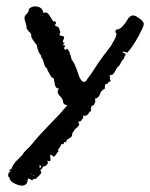

<svg xmlns="http://www.w3.org/2000/svg" viewBox="-20 -475 470 601"><path d="M6 70Q7 63 14 62L11 60L10 59L8 58Q14 55 16 53Q19 43 30 30L40 20L50 10Q54 2 65 -8L73 -16L81 -25Q99 -48 136 -86L164 -115Q170 -121 179 -132Q188 -143 191 -146Q179 -146 177 -157Q177 -163 173 -168L169 -173L165 -177Q156 -188 165 -198Q155 -197 152 -209L150 -220Q148 -230 148 -230Q141 -231 135 -244L130 -253L128 -257L127 -261Q121 -264 118 -275L116 -283Q114 -289 113 -291Q109 -292 109 -300Q98 -314 95 -334Q84 -347 78 -359Q79 -369 73 -374L68 -379Q63 -386 63 -387Q64 -391 61 -401L59 -407L57 -414Q56 -419 58 -425Q59 -427 64 -432Q71 -439 70 -446Q78 -455 89 -455Q113 -455 116 -434Q126 -440 134 -428L137 -423L141 -417Q144 -411 147 -408Q154 -409 155 -405Q156 -401 151 -396Q154 -394 158 -392L161 -391L163 -390Q164 -389 169 -374L168 -372L167 -370Q166 -367 167 -364Q179 -362 180 -360Q182 -356 179 -352Q173 -341 183 -341Q176 -336 178 -334L182 -333Q182 -332 183 -332Q184 -332 185 -331Q183 -330 181 -326Q180 -323 182 -321Q184 -319 185 -319L187 -320Q189 -322 190 -323Q196 -317 199 -307L202 -298L204 -289Q212 -279 217 -265Q220 -259 222 -252L225 -244L228 -235Q237 -214 248 -220L268 -248L287 -277Q303 -300 327 -331L332 -340L338 -350Q343 -359 345 -369Q339 -375 343 -382Q356 -383 365 -394L372 -403L378 -412Q390 -433 406 -424Q432 -409 430 -398Q430 -396 425 -384L420 -375L415 -364Q392 -323 378 -310Q369 -314 363 -313Q363 -311 364 -311Q369 -309 371.5 -307Q374 -305 373 -304L372 -301L370 -299Q368 -293 368 -291Q365 -290 362 -285L358 -278Q354 -269 348 -265Q346 -263 343 -257L338 -248Q331 -237 324 -241V-231Q324 -225 327 -221Q321 -219 319 -217Q317 -215 318 -213Q311 -214 309 -209L308 -203V-197Q304 -196 298 -190L295 -186L293 -180Q287 -167 277 -166Q280 -158 276 -151Q273 -142 266 -145Q268 -142 266 -140L265 -136Q263 -131 266 -128Q262 -126 260 -124L255 -117Q248 -110 241 -114Q241 -102 235 -100Q235 -94 224 -94Q232 -85 224 -79L220 -75L215 -71Q212 -67 206 -57Q206 -50 203 -46Q201 -45 195 -41Q186 -36 187 -29L184 -30L181 -31Q180 -21 172 -24Q170 -18 168 -15L165 -11L162 -7Q162 -1 163 0Q162 0 161 1Q160 2 159 3L156 8Q151 15 148 16Q137 5 137 12V15L138 20Q138 27 137 30Q127 28 126 28Q133 32 128 39Q124 46 115 46Q110 57 105 58Q113 62 106 71L102 75L98 79L92 85Q84 83 81 90Q72 84 70 84Q66 84 66 94Q62 106 49 106Q38 106 25 99Q10 92 10 81Q4 78 6 70ZM104 41V51Q108 50 108 47Q108 42 104 41ZM81 73 79 67Q78 70 81 73ZM83 73 85 75Q86 75 87 74Q85 72 83 73ZM193 -45H192L193 -44Z"/></svg>

Font: Kom-post
Style: Regular
Weight: 400
Designer: @guaschetti
Foundry: guaschetti
Version: Version 1.00 December 6, 2021, initial release